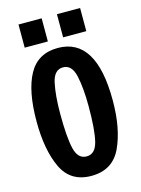

<svg xmlns="http://www.w3.org/2000/svg" viewBox="-141 -1036 831 1129"><g transform="rotate(-15 274.5 -471.5)"><path d="M42 -379Q42 -564 97 -664Q152 -764 274 -764Q507 -764 507 -383Q507 -212 454.5 -99Q402 14 272 14Q145 14 93.5 -95.5Q42 -205 42 -379ZM361 -384Q361 -497 344.5 -571.5Q328 -646 274 -646Q220 -646 204 -572Q188 -498 188 -385Q188 -243 204.5 -173.5Q221 -104 274 -104Q327 -104 344 -173.5Q361 -243 361 -384ZM87 -816V-957H228V-816ZM321 -816V-957H462V-816Z"/></g></svg>

Font: Francois One
Style: Regular
Weight: 400
Designer: Vernon Adams
Foundry: Vernon Adams
Version: Version 2.000